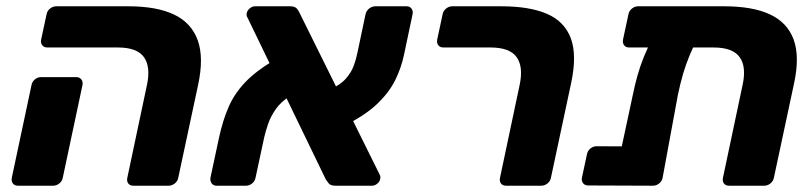

<svg xmlns="http://www.w3.org/2000/svg" viewBox="-20 -591 2581 611"><path d="M404.5 0Q393.9 0 388.4 -6.9Q383 -13.9 385 -24.5L447.8 -321.4Q459.9 -378.9 437.9 -409.4Q415.9 -439.9 354.9 -439.9H130.4Q119.8 -439.9 114.3 -447.1Q108.9 -454.4 110.9 -465L128.3 -545.9Q130.3 -556.5 139.3 -563.8Q148.4 -571 159 -571H388.5Q478.5 -571 533.9 -544.7Q589.2 -518.4 609.2 -462.9Q629.2 -407.5 610.4 -320.8L547.2 -25.1Q545.2 -14.5 536.2 -7.2Q527.1 0 516.5 0ZM37 0Q26.4 0 20.9 -7.2Q15.5 -14.5 17.5 -25.1L80.3 -320.5Q82.3 -331.1 91 -338.4Q99.8 -345.6 110.4 -345.6H222.4Q233 -345.6 238.7 -338.4Q244.5 -331.1 242.5 -320.5L179.7 -25.1Q177.7 -14.5 168.7 -7.2Q159.6 0 149 0Z M1047.5 0Q1031.9 0 1025.7 -7.8Q1019.5 -15.6 1016.8 -20L767.4 -535.4Q763.3 -541.8 765.3 -549.8Q767.3 -558.4 775.1 -564.7Q782.9 -571 791.5 -571H903Q919.2 -571 925.3 -562.9Q931.4 -554.8 933.4 -549.8L1188.1 -35.6Q1190.5 -30.5 1190.6 -27.3Q1190.6 -24 1189.9 -21.2Q1188.2 -12.6 1180.4 -6.3Q1172.6 0 1164 0ZM669.4 0Q658.8 0 653.3 -7.9Q647.9 -15.7 649.9 -26.4L677 -152.9Q689.1 -208.6 707.7 -251.1Q726.3 -293.5 760 -328.9Q793.8 -364.3 849.1 -397.5L903.4 -285.8Q874.5 -267.6 857.9 -244.1Q841.4 -220.5 833.3 -196.9Q825.2 -173.4 820.7 -153.5L793.4 -26.4Q791.4 -14.5 782.3 -7.2Q773.2 0 762.6 0ZM1081 -193.6 1027 -304.6Q1062.7 -320.6 1080.2 -340.3Q1097.6 -360 1105.4 -380.9Q1113.1 -401.9 1117 -421.2L1143 -544.6Q1145.6 -556.5 1154.7 -563.8Q1163.8 -571 1174.4 -571H1273.9Q1284.5 -571 1289.9 -563.1Q1295.4 -555.3 1292.7 -544.6L1265.7 -416.9Q1257.4 -376.4 1238.3 -337.2Q1219.2 -298.1 1182.1 -262.1Q1145 -226 1081 -193.6Z M1590.5 0Q1579.9 0 1574.4 -6.9Q1569 -13.9 1571 -24.5L1633.8 -321.4Q1645.9 -378.9 1623.9 -409.4Q1601.9 -439.9 1540.9 -439.9H1390.8Q1380.1 -439.9 1374.7 -447.1Q1369.3 -454.4 1371.3 -465L1388.6 -545.9Q1390.6 -556.5 1399.7 -563.8Q1408.8 -571 1419.4 -571H1575.1Q1665.1 -571 1720.8 -546.9Q1776.5 -522.7 1796.5 -469.2Q1816.5 -415.6 1797.6 -327L1733.2 -25.1Q1731.2 -14.5 1722.2 -7.2Q1713.1 0 1702.5 0Z M1982.1 -439.9Q1971.5 -439.9 1966.1 -447.1Q1960.6 -454.4 1962.6 -465L1980 -545.9Q1982 -556.5 1991.1 -563.8Q2000.1 -571 2010.8 -571H2284.6Q2374.6 -571 2430 -545.3Q2485.4 -519.6 2505.4 -465.7Q2525.4 -411.9 2507.1 -326.4L2442.7 -25.1Q2440.7 -14.5 2431.7 -7.2Q2422.6 0 2412 0H2300Q2289.4 0 2283.9 -6.9Q2278.5 -13.9 2280.5 -24.5L2343.3 -321.4Q2355.8 -378.9 2333.6 -409.4Q2311.4 -439.9 2250.4 -439.9ZM2121.7 -508.6H2166.2Q2193.7 -508.6 2201.7 -497.9Q2209.6 -487.3 2202.6 -474.8Q2186.2 -443.1 2174.4 -414.4Q2162.5 -385.8 2153.7 -355.9Q2145 -326 2137.2 -288.9L2088.6 -25.1Q2086.6 -14.5 2077.6 -7.2Q2068.5 0 2057.9 0L1851.8 -0.8Q1841.1 -0.8 1835.5 -8Q1829.9 -15.2 1831.9 -25.9L1848 -100.5Q1850 -111.1 1858.7 -118.4Q1867.5 -125.6 1878.1 -125.6L1958.7 -125.2L1993.4 -287Q1999.9 -319.5 2008.3 -349.4Q2016.6 -379.4 2029 -410.1Q2041.4 -440.9 2059.3 -475.1Q2067.4 -488.9 2081.1 -498.8Q2094.9 -508.6 2121.7 -508.6Z"/></svg>

Font: Rubik Light
Style: Italic
Weight: 300
Italic angle: -12°
Designer: Hubert and Fischer
Foundry: Hubert and Fischer
Version: Version 2.300;gftools[0.9.30]